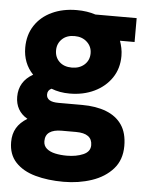

<svg xmlns="http://www.w3.org/2000/svg" viewBox="-53 -551 620 825"><g transform="rotate(5 257.0 -138.0)"><path d="M252 232Q184 232 130 217Q76 202 44.5 168.5Q13 135 13 81Q13 46 28 20.5Q43 -5 74 -24Q48 -39 35 -62Q22 -85 22 -115Q22 -181 82 -215Q60 -238 49 -266.5Q38 -295 38 -328Q38 -383 64.5 -423.5Q91 -464 138 -486Q185 -508 245 -508Q290 -508 326 -496H504V-393H441Q446 -379 449.5 -362.5Q453 -346 453 -328Q453 -274 425.5 -233.5Q398 -193 351 -170.5Q304 -148 245 -148Q223 -148 203.5 -151.5Q184 -155 166 -162Q149 -154 149 -136Q149 -104 201 -104H303Q363 -104 407 -87Q451 -70 475 -35Q499 0 499 56Q499 116 464.5 155Q430 194 373.5 213Q317 232 252 232ZM256 119Q297 119 327 106Q357 93 357 65Q357 14 287 14H225Q191 14 173 26.5Q155 39 155 65Q155 85 169 97Q183 109 206 114Q229 119 256 119ZM245 -260Q278 -260 299 -279Q320 -298 320 -328Q320 -357 299 -376.5Q278 -396 245 -396Q211 -396 191 -376.5Q171 -357 171 -328Q171 -298 191 -279Q211 -260 245 -260Z"/></g></svg>

Font: Rethink Sans ExtraBold
Style: Regular
Weight: 800
Designer: The Rethink Sans project authors (Hans Thiessen). DM Sans designed by Colophon Foundry.
Foundry: Rethink Communications LLC
Version: Version 1.001